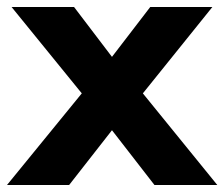

<svg xmlns="http://www.w3.org/2000/svg" viewBox="-42 -527 639 547"><path d="M-22 0 191 -261 -9 -507H169L277 -365L386 -507H563L365 -261L577 0H398L277 -156L155 0Z"/></svg>

Font: Mulish ExtraBold
Style: Regular
Weight: 800
Designer: Vernon Adams
Foundry: Vernon Adams
Version: Version 3.603; ttfautohint (v1.8.3)